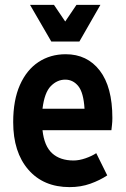

<svg xmlns="http://www.w3.org/2000/svg" viewBox="-20 -755 515 786"><path d="M34 -255Q34 -345 61.5 -407Q89 -469 137.5 -501Q186 -533 249 -533Q337 -533 388.5 -466Q440 -399 440 -272Q440 -257 438.5 -244Q437 -231 436 -222H154Q161 -157 193.5 -127.5Q226 -98 281 -98Q304 -98 330 -107Q356 -116 374 -128L419 -37Q389 -17 350 -3Q311 11 265 11Q158 11 96 -60.5Q34 -132 34 -255ZM247 -429Q214 -429 188 -402.5Q162 -376 154 -310H326Q322 -376 300.5 -402.5Q279 -429 247 -429ZM391 -735 305 -585H190L103 -735H201L247 -667L293 -735Z"/></svg>

Font: Radio Canada Condensed SemiBold
Style: Regular
Weight: 600
Width: 3
Designer: Charles Daoud, Etienne Aubert Bonn, Alexandre Saumier Demers, Jacques Le Bailly
Foundry: Radio-Canada
Version: Version 2.104; ttfautohint (v1.8.4.7-5d5b);gftools[0.9.28.de